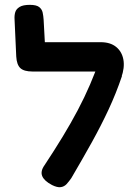

<svg xmlns="http://www.w3.org/2000/svg" viewBox="-20 -757 563 792"><path d="M194 6Q162 -11 154 -31Q146 -51 164 -76Q205 -138 239 -194Q273 -250 301 -303Q329 -356 351.5 -408.5Q374 -461 393 -515L483 -443Q459 -372 428 -305.5Q397 -239 359 -170.5Q321 -102 274 -22Q265 -9 255 2Q245 13 230.5 15Q216 17 194 6ZM480 -436 400 -462H114Q79 -462 64 -476Q49 -490 47 -524L40 -678Q39 -694 43 -707Q47 -720 61 -728.5Q75 -737 103 -737Q130 -737 141.5 -728Q153 -719 156 -705Q159 -691 160 -675L165 -583H395Q435 -583 459 -563.5Q483 -544 489 -511Q495 -478 480 -436Z"/></svg>

Font: Fredoka Light Medium
Style: Regular
Weight: 500
Version: Version 2.001